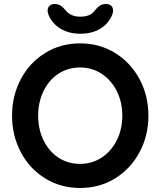

<svg xmlns="http://www.w3.org/2000/svg" viewBox="-20 -926 799 956"><path d="M379 10Q282 10 204.5 -38Q127 -86 83.5 -168.5Q40 -251 40 -350Q40 -449 83.5 -531.5Q127 -614 204.5 -662Q282 -710 379 -710Q476 -710 553.5 -662Q631 -614 675 -531.5Q719 -449 719 -350Q719 -251 675 -168.5Q631 -86 553.5 -38Q476 10 379 10ZM379 -590Q318 -590 270.5 -558.5Q223 -527 196.5 -472Q170 -417 170 -350Q170 -283 196.5 -228Q223 -173 270.5 -141.5Q318 -110 379 -110Q439 -110 487 -142Q535 -174 562 -228.5Q589 -283 589 -350Q589 -417 562 -471.5Q535 -526 487 -558Q439 -590 379 -590ZM222 -851Q217 -864 217 -873Q217 -888 226.5 -897Q236 -906 251 -906Q270 -906 282 -898Q294 -890 311 -870Q335 -843 380 -843Q428 -843 449 -870Q464 -889 476.5 -897.5Q489 -906 509 -906Q524 -906 533.5 -897.5Q543 -889 543 -874Q543 -864 539 -853Q520 -807 478.5 -782.5Q437 -758 380 -758Q324 -758 282.5 -782.5Q241 -807 222 -851Z"/></svg>

Font: Quicksand
Style: Bold
Weight: 700
Version: Version 3.000